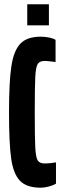

<svg xmlns="http://www.w3.org/2000/svg" viewBox="-20 -867 295 895"><path d="M22 -344Q22 -485 33 -558Q44 -631 75 -663.5Q106 -696 170 -696Q191 -696 211.5 -691.5Q232 -687 239 -681V-578Q199 -583 189 -583Q165 -583 156 -569Q147 -555 144.5 -510Q142 -465 142 -344Q142 -223 144.5 -178Q147 -133 156 -119Q165 -105 189 -105Q211 -105 241 -110V-11Q228 -3 207.5 2.5Q187 8 170 8Q104 8 73 -24.5Q42 -57 32 -128.5Q22 -200 22 -344ZM107 -749V-847H208V-749Z"/></svg>

Font: Saira Ultra Condensed ExtraBold
Style: Regular
Weight: 800
Width: 1
Designer: Hector Gatti with collaboration of the Omnibus-Type team
Foundry: Omnibus-Type
Version: Version 1.001; ttfautohint (v1.8)